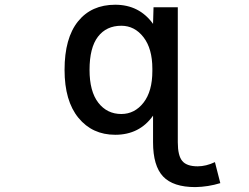

<svg xmlns="http://www.w3.org/2000/svg" viewBox="-20 -553 1040 803"><path d="M354.5 -260.7Q354.5 -170.9 391.1 -123.5Q427.7 -76.2 487.3 -76.2Q543 -76.2 580.1 -123.5Q617.2 -170.9 617.2 -255.9V-265.6Q617.2 -349.6 580.1 -397.5Q543 -445.3 487.3 -445.3Q424.8 -445.3 389.6 -399.4Q354.5 -353.5 354.5 -260.7ZM723.6 -522.5V42Q723.6 97.7 742.2 120.1Q760.7 142.6 806.6 142.6Q841.8 142.6 878.9 125L901.4 212.9Q850.6 228.5 796.9 229.5Q704.1 229.5 662.1 185.1Q620.1 140.6 620.1 42V-69.3Q563.5 10.7 461.9 10.7Q366.2 10.7 308.1 -60.1Q250 -130.9 250 -260.7Q250 -393.6 306.2 -463.4Q362.3 -533.2 461.9 -533.2Q562.5 -533.2 620.1 -453.1L622.1 -522.5Z"/></svg>

Font: Gen Shin Gothic Monospace Medium
Style: Regular
Weight: 500
Designer: [Source Han Sans]
Ryoko NISHIZUKA  (kana & ideographs); Paul D. Hunt (Latin, Greek & Cyrillic); Wenlong ZHANG  (bopomofo
Version: Version 1.002.20150607